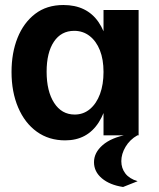

<svg xmlns="http://www.w3.org/2000/svg" viewBox="-20 -540 636 766"><path d="M393 -500H533V0H393ZM240 20Q175 20 127 -14.5Q79 -49 52.5 -111Q26 -173 26 -253Q26 -329 50 -389Q74 -449 120 -484.5Q166 -520 233 -520Q326 -520 373 -452Q420 -384 420 -253Q420 -124 374 -52Q328 20 240 20ZM278 -83Q313 -83 339 -105Q365 -127 379 -165Q393 -203 393 -253Q393 -303 378.5 -339.5Q364 -376 337.5 -396.5Q311 -417 276 -417Q224 -417 195 -373.5Q166 -330 166 -254Q166 -176 196 -129.5Q226 -83 278 -83ZM471 206Q418 198 386.5 171.5Q355 145 355 107Q355 69 389.5 39Q424 9 488 -3L528 0Q498 17 481 45.5Q464 74 464 103Q464 131 480 152Q496 173 529 183Z"/></svg>

Font: Moderustic SemiBold
Style: Regular
Weight: 600
Designer: Tural Alisoy
Foundry: TAFT Foundry
Version: Version 2.120